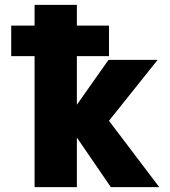

<svg xmlns="http://www.w3.org/2000/svg" viewBox="-20 -772 704 794"><path d="M26.4 -540V-666H123V-752H297.9V-666H430.7V-540H297.9V-338.9L428.7 -524.4H631.8L430.7 -272.5L638.7 2H438.5L297.9 -203.1V2H123V-540Z"/></svg>

Font: Gen Shin Gothic Heavy
Style: Bold
Weight: 900
Designer: [Source Han Sans]
Ryoko NISHIZUKA  (kana & ideographs); Paul D. Hunt (Latin, Greek & Cyrillic); Wenlong ZHANG  (bopomofo
Version: Version 1.002.20150607